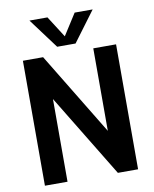

<svg xmlns="http://www.w3.org/2000/svg" viewBox="-95 -958 828 1029"><g transform="rotate(-10 318.5 -443.0)"><path d="M65 -680H175L448 -231V-680H572V0H462L188 -450V0H65ZM137 -886H235L309 -770L383 -886H481L359 -722H259Z"/></g></svg>

Font: Teachers SemiBold
Style: Regular
Weight: 600
Designer: Alfredo Marco Pradil & Chank Diesel
Version: Version 0.009